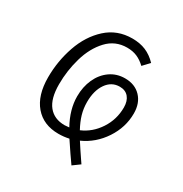

<svg xmlns="http://www.w3.org/2000/svg" viewBox="-152 -652 836 875"><g transform="rotate(30 266.5 -214.0)"><path d="M321 -11Q346 28 368 60Q370 63 373.5 68Q377 73 381 79L344 106L314 63L275 5Q248 11 220 11Q141 11 96 -41.5Q51 -94 51 -189Q51 -274 78.5 -353.5Q106 -433 161.5 -483.5Q217 -534 296 -534Q336 -534 367 -521Q398 -508 425 -480L393 -446Q372 -466 349 -476Q326 -486 296 -486Q234 -486 192 -441Q150 -396 130 -327Q110 -258 110 -186Q110 -111 140 -74Q170 -37 225 -37Q233 -37 249 -39Q209 -111 209 -180Q209 -230 227.5 -271Q246 -312 280 -336Q314 -360 358 -360Q410 -360 441 -327.5Q472 -295 472 -241Q472 -168 430 -104.5Q388 -41 321 -11ZM419 -242Q419 -276 402.5 -295.5Q386 -315 356 -315Q313 -315 287 -277.5Q261 -240 261 -180Q261 -146 270 -115.5Q279 -85 297 -52Q351 -75 385 -127Q419 -179 419 -242Z"/></g></svg>

Font: Fira Sans Condensed Light
Style: Italic
Weight: 300
Width: 3
Italic angle: -8°
Designer: Carrois Corporate & Edenspiekermann AG
Foundry: Carrois Corporate GbR & Edenspiekermann AG
Version: Version 4.203